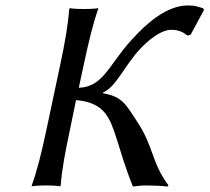

<svg xmlns="http://www.w3.org/2000/svg" viewBox="-20 -678 766 702"><path d="M201 -445 149 -200C133 -125 116 -54 96 0V3C96 3 114 0 149 0C183 0 199 3 199 3L202 0C206 -57 219 -125 235 -200L258 -312C364 -303 382 -246 407 -169C424 -117 435 -73 466 4C490 2 490 0 516 0C541 0 580 2 592 4L596 0C531 -89 544 -140 479 -237C440 -297 426 -325 357 -337V-340C405 -360 438 -443 495 -502C541 -550 581 -569 604 -569C632 -569 648 -562 665 -548L677 -551L726 -642L722 -648C697 -655 694 -658 667 -658C589 -658 516 -593 460 -531C380 -444 358 -360 268 -357L287 -445C303 -520 320 -592 339 -645V-648C339 -648 321 -645 286 -645C252 -645 236 -648 236 -648L233 -645C229 -588 217 -520 201 -445Z"/></svg>

Font: Libertinus Sans
Style: Italic
Weight: 400
Italic angle: -12°
Designer: Philipp H. Poll, Khaled Hosny
Foundry: Caleb Maclennan
Version: Version 7.050;RELEASE